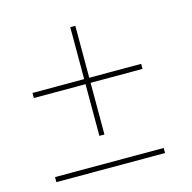

<svg xmlns="http://www.w3.org/2000/svg" viewBox="-87 -659 733 732"><g transform="rotate(-15 279.5 -293.5)"><path d="M252 -143V-347H48V-367H252V-572H272V-367H477V-347H272V-143ZM48 -15V-35H477V-15Z"/></g></svg>

Font: Noto Serif Display ExtraLight
Style: Italic
Weight: 200
Italic angle: -12°
Designer: Monotype Design Team
Foundry: Monotype Imaging Inc.
Version: Version 2.009